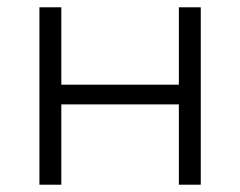

<svg xmlns="http://www.w3.org/2000/svg" viewBox="-20 -506 658 526"><path d="M530 -486V0H470V-220H148V0H88V-486H148V-274H470V-486Z"/></svg>

Font: Space Grotesk Light
Style: Regular
Weight: 300
Designer: Florian Karsten
Foundry: Florian Karsten
Version: Version 2.000